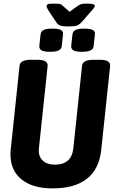

<svg xmlns="http://www.w3.org/2000/svg" viewBox="-20 -1032 630 1060"><path d="M270 8Q160 8 99 -41.5Q38 -91 38 -178Q38 -185 38 -191.5Q38 -198 39 -205L88 -669Q91 -702 151 -702H186Q246 -702 243 -668L195 -215Q195 -212 194.5 -208.5Q194 -205 194 -202Q194 -165 217.5 -144Q241 -123 283 -123Q376 -123 385 -215L433 -669Q436 -702 496 -702H531Q591 -702 588 -668L539 -205Q516 8 270 8ZM432 -746Q399 -746 385.5 -754Q372 -762 373 -778L380 -842Q382 -859 397 -866.5Q412 -874 445 -874Q478 -874 492 -866.5Q506 -859 504 -842L497 -778Q496 -762 480.5 -754Q465 -746 432 -746ZM256 -746Q223 -746 209.5 -754Q196 -762 197 -778L204 -842Q206 -859 221 -866.5Q236 -874 269 -874Q302 -874 316 -866.5Q330 -859 328 -842L321 -778Q320 -762 304.5 -754Q289 -746 256 -746ZM463 -1012Q486 -1012 495 -1008.5Q504 -1005 504 -1000Q504 -998 501 -992Q498 -986 485 -972L430 -909Q417 -895 403 -890.5Q389 -886 358 -886Q328 -886 314 -890.5Q300 -895 290 -910L249 -972Q237 -991 237 -997Q237 -1004 243 -1008Q249 -1012 274 -1012Q289 -1012 302.5 -1011Q316 -1010 323 -1003L364 -967L410 -1000Q423 -1009 433.5 -1010.5Q444 -1012 463 -1012Z"/></svg>

Font: Asap Condensed
Style: Bold Italic
Weight: 700
Width: 3
Italic angle: -6°
Designer: Pablo Cosgaya
Foundry: Omnibus-Type
Version: Version 3.001; ttfautohint (v1.8.4.7-5d5b)